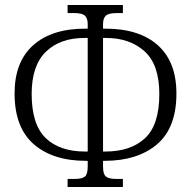

<svg xmlns="http://www.w3.org/2000/svg" viewBox="-20 -739 761 764"><path d="M249 5V-27H276Q307 -27 318 -36.5Q329 -46 329 -76V-99H322Q190 -99 114 -165.5Q38 -232 38 -367Q38 -493 112 -559Q186 -625 319 -625H329V-643Q329 -666 318 -676.5Q307 -687 275 -687H249V-719H469V-687H445Q412 -687 401 -676.5Q390 -666 390 -643V-625H399Q534 -625 608 -559Q682 -493 682 -367Q682 -230 604.5 -164.5Q527 -99 396 -99H390V-76Q390 -46 401.5 -36.5Q413 -27 443 -27H469V5ZM329 -136V-588H316Q219 -588 162.5 -533Q106 -478 106 -365Q106 -244 161.5 -190Q217 -136 319 -136ZM390 -136H399Q500 -136 557 -189Q614 -242 614 -365Q614 -482 555 -535Q496 -588 402 -588H390Z"/></svg>

Font: Noto Serif Condensed Light
Style: Regular
Weight: 300
Width: 3
Designer: Monotype Design Team
Foundry: Monotype Imaging Inc.
Version: Version 2.013